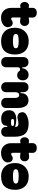

<svg xmlns="http://www.w3.org/2000/svg" viewBox="1458 -2180 725 3681"><g transform="rotate(90 1820.5 -339.5)"><path d="M317 3Q264 3 221.5 -21Q179 -45 155 -89.5Q131 -134 131 -194V-370L94 -365Q64 -361 41 -386Q18 -411 18 -449Q18 -487 41 -511.5Q64 -536 94 -532L131 -527L130 -595Q129 -635 153 -658.5Q177 -682 223 -682Q269 -682 294 -658.5Q319 -635 317 -595L315 -527L368 -534Q422 -542 450 -514.5Q478 -487 478 -449Q478 -411 450.5 -383.5Q423 -356 371 -363L315 -370V-221Q315 -208 324 -197.5Q333 -187 346 -191Q361 -195 377.5 -208Q394 -221 420 -221Q459 -221 480 -193Q501 -165 501 -124Q501 -92 478.5 -62.5Q456 -33 415 -15Q374 3 317 3Z M768 2Q651 2 581.5 -67.5Q512 -137 512 -264Q512 -342 544 -401Q576 -460 633.5 -493.5Q691 -527 768 -527Q854 -527 911 -493.5Q968 -460 996.5 -401Q1025 -342 1025 -264Q1025 -137 961.5 -67.5Q898 2 768 2ZM631 -281Q631 -250 662 -237.5Q693 -225 768 -225Q843 -225 874 -237.5Q905 -250 905 -281Q905 -311 874 -323Q843 -335 768 -335Q693 -335 662 -323Q631 -311 631 -281Z M1173 0Q1126 0 1100 -27Q1074 -54 1074 -95V-423Q1074 -466 1100 -494.5Q1126 -523 1173 -523Q1220 -523 1245 -494.5Q1270 -466 1270 -425V-404H1289Q1293 -457 1329 -491Q1365 -525 1414 -525Q1463 -525 1491.5 -495Q1520 -465 1520 -415Q1520 -368 1493 -337Q1466 -306 1424 -306Q1389 -306 1365.5 -322.5Q1342 -339 1331 -361Q1299 -365 1284.5 -354.5Q1270 -344 1270 -313V-95Q1270 -54 1245 -27Q1220 0 1173 0Z M1653 0Q1609 0 1582.5 -26.5Q1556 -53 1556 -92V-423Q1556 -465 1581 -494Q1606 -523 1653 -523Q1699 -523 1723 -494Q1747 -465 1747 -421V-371H1765Q1765 -428 1785.5 -461Q1806 -494 1838 -508.5Q1870 -523 1902 -523Q1979 -523 2015 -467.5Q2051 -412 2051 -310V-92Q2051 -53 2025 -26.5Q1999 0 1955 0Q1910 0 1883.5 -26.5Q1857 -53 1857 -92V-269Q1857 -305 1843.5 -325Q1830 -345 1804 -345Q1774 -345 1760.5 -323Q1747 -301 1747 -267V-92Q1747 -53 1722 -26.5Q1697 0 1653 0Z M2251 0Q2177 0 2135.5 -40Q2094 -80 2094 -152Q2094 -224 2142 -256.5Q2190 -289 2265 -289Q2309 -289 2345 -283Q2381 -277 2410 -266H2413V-281Q2413 -304 2396 -317.5Q2379 -331 2353 -330Q2328 -330 2310.5 -327Q2293 -324 2267 -317Q2219 -305 2184 -319Q2149 -333 2136 -374Q2124 -417 2141.5 -446Q2159 -475 2195 -491Q2226 -506 2264.5 -516Q2303 -526 2348 -526Q2479 -526 2540.5 -462.5Q2602 -399 2602 -250V-95Q2602 -54 2577 -27Q2552 0 2508 0Q2460 0 2436.5 -27Q2413 -54 2413 -93V-116H2393Q2393 -90 2383.5 -63Q2374 -36 2344.5 -18Q2315 0 2251 0ZM2261 -219Q2261 -202 2273.5 -195Q2286 -188 2328 -188Q2366 -188 2381 -195Q2396 -202 2396 -219Q2396 -235 2381 -241.5Q2366 -248 2328 -248Q2286 -248 2273.5 -241.5Q2261 -235 2261 -219Z M2911 3Q2858 3 2815.5 -21Q2773 -45 2749 -89.5Q2725 -134 2725 -194V-370L2688 -365Q2658 -361 2635 -386Q2612 -411 2612 -449Q2612 -487 2635 -511.5Q2658 -536 2688 -532L2725 -527L2724 -595Q2723 -635 2747 -658.5Q2771 -682 2817 -682Q2863 -682 2888 -658.5Q2913 -635 2911 -595L2909 -527L2962 -534Q3016 -542 3044 -514.5Q3072 -487 3072 -449Q3072 -411 3044.5 -383.5Q3017 -356 2965 -363L2909 -370V-221Q2909 -208 2918 -197.5Q2927 -187 2940 -191Q2955 -195 2971.5 -208Q2988 -221 3014 -221Q3053 -221 3074 -193Q3095 -165 3095 -124Q3095 -92 3072.5 -62.5Q3050 -33 3009 -15Q2968 3 2911 3Z M3362 2Q3245 2 3175.5 -67.5Q3106 -137 3106 -264Q3106 -342 3138 -401Q3170 -460 3227.5 -493.5Q3285 -527 3362 -527Q3448 -527 3505 -493.5Q3562 -460 3590.5 -401Q3619 -342 3619 -264Q3619 -137 3555.5 -67.5Q3492 2 3362 2ZM3225 -281Q3225 -250 3256 -237.5Q3287 -225 3362 -225Q3437 -225 3468 -237.5Q3499 -250 3499 -281Q3499 -311 3468 -323Q3437 -335 3362 -335Q3287 -335 3256 -323Q3225 -311 3225 -281Z"/></g></svg>

Font: Bagel Fat One
Style: Regular
Weight: 400
Designer: Kyung-won Kim
Foundry: JAMO
Version: Version 1.000; ttfautohint (v1.8.4.7-5d5b);gftools[0.9.28]